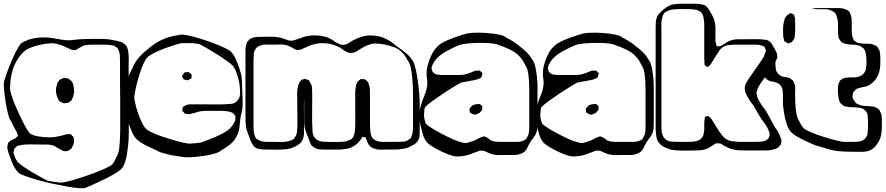

<svg xmlns="http://www.w3.org/2000/svg" viewBox="-22 -759 4737 1027"><path d="M666 -408 667 -149Q667 -134 667 -107.5Q667 -81 667 -54Q667 -27 666 -12Q665 -1 663 20.5Q661 42 657 66.5Q653 91 645.5 112.5Q638 134 627 145Q616 156 589.5 171.5Q563 187 532 202Q501 217 474.5 229Q448 241 437 245Q430 249 403 247.5Q376 246 337.5 239Q299 232 257 223Q215 214 177 203Q139 192 112 182Q85 172 77 165Q55 142 43 111Q31 80 23 58Q21 50 19 41.5Q17 33 17 26Q17 24 18 21Q19 18 19 16Q20 14 20.5 10.5Q21 7 22 5Q23 2 28 0Q30 -2 32.5 -5Q35 -8 38 -9Q43 -12 48.5 -13.5Q54 -15 58 -17L64 -23Q66 -25 69.5 -27.5Q73 -30 74 -32Q75 -33 73.5 -35.5Q72 -38 72 -39Q71 -44 69.5 -48.5Q68 -53 65 -57Q58 -70 50.5 -83.5Q43 -97 37 -111Q28 -122 21 -150Q14 -178 8.5 -210.5Q3 -243 0.5 -271Q-2 -299 -2 -310Q-2 -321 8.5 -351.5Q19 -382 34 -418.5Q49 -455 64.5 -485.5Q80 -516 91 -527Q108 -539 132 -547Q165 -557 200 -559Q232 -560 267 -554Q284 -551 300.5 -548Q317 -545 334 -544Q344 -543 354.5 -544Q365 -545 375 -546Q398 -549 430 -550Q462 -551 484 -551Q507 -551 533 -550.5Q559 -550 581 -545Q591 -543 601 -541Q611 -539 621 -536Q624 -535 627.5 -534Q631 -533 634 -531L643 -524Q645 -522 648 -520Q651 -518 652 -516Q657 -509 660 -499.5Q663 -490 664 -482Q667 -464 666.5 -445.5Q666 -427 666 -408ZM621 -66V-219Q621 -230 620.5 -260.5Q620 -291 620 -327Q620 -363 620 -393.5Q620 -424 620 -435Q620 -449 619 -463.5Q618 -478 612 -491Q611 -493 610 -496Q609 -499 607 -500Q606 -503 602.5 -505Q599 -507 597 -508Q594 -511 590 -513Q588 -515 585 -515Q582 -515 580 -516Q570 -518 560 -519Q550 -520 540 -520H471Q459 -520 445.5 -519Q432 -518 421 -513Q414 -510 407 -505.5Q400 -501 392 -497Q388 -493 383 -491Q380 -490 374 -492Q371 -492 367.5 -492Q364 -492 360 -493Q356 -495 350.5 -497.5Q345 -500 340 -502Q325 -510 309.5 -516Q294 -522 277 -525Q266 -529 242.5 -527Q219 -525 192.5 -519.5Q166 -514 142.5 -504.5Q119 -495 108 -484Q91 -470 78 -451Q65 -432 56 -412Q48 -394 43 -374.5Q38 -355 35 -335Q32 -311 32 -286Q31 -277 38.5 -252.5Q46 -228 59 -197Q72 -166 87 -134.5Q102 -103 115.5 -78.5Q129 -54 138 -45Q153 -35 180 -30Q207 -25 234 -24.5Q261 -24 276 -27Q302 -31 328 -39Q333 -41 338 -41Q343 -41 348 -41Q350 -41 353 -41.5Q356 -42 357 -41Q360 -40 362 -35Q364 -33 367 -30.5Q370 -28 371 -25Q372 -24 372 -21.5Q372 -19 372 -17Q373 -13 373.5 -9.5Q374 -6 374 -3Q373 13 364 28Q363 30 361.5 32.5Q360 35 358 37Q357 38 355 39Q353 40 351 42Q349 43 345.5 45.5Q342 48 339 49Q329 51 318 49Q315 48 311.5 46Q308 44 306 43Q294 38 283.5 30.5Q273 23 261 19Q245 14 227 14Q209 14 192 14Q170 14 148 13.5Q126 13 104 15Q97 16 91 17Q85 18 78 20Q74 20 70 22Q68 23 66 25.5Q64 28 62 30Q61 31 58.5 32.5Q56 34 55 36Q53 42 53 47Q52 49 51 52Q50 55 50 58Q50 60 51 63Q52 66 53 68Q59 89 73 108Q84 119 105 133.5Q126 148 150.5 162.5Q175 177 197 189Q219 201 231 207Q247 211 262.5 213Q278 215 294 217Q303 220 332 213.5Q361 207 399 195Q437 183 475 169Q513 155 542 141.5Q571 128 580 119Q593 101 602 79Q612 64 615.5 35Q619 6 620 -22.5Q621 -51 621 -66ZM370 -307Q372 -299 372 -294Q375 -281 374 -265Q373 -249 367 -236L361 -223Q352 -214 344 -210Q336 -208 329 -208Q325 -206 321 -206Q320 -206 318.5 -207Q317 -208 316 -208Q312 -210 307.5 -211.5Q303 -213 299 -216Q295 -218 292 -223.5Q289 -229 286 -235Q285 -240 283 -244.5Q281 -249 280 -253Q273 -281 283 -306Q284 -309 284.5 -312Q285 -315 286 -317Q288 -320 292 -325.5Q296 -331 299 -333Q303 -336 310 -338Q312 -339 314.5 -340.5Q317 -342 318 -342Q321 -343 325 -342Q329 -341 332 -341Q334 -340 336.5 -340.5Q339 -341 341 -340Q343 -339 345 -337.5Q347 -336 348 -335Q350 -333 353.5 -331Q357 -329 359 -327Q366 -318 370 -307Z M1255 -57Q1252 -48 1248 -38.5Q1244 -29 1239 -21Q1226 0 1205.5 16Q1185 32 1163 44Q1152 55 1124.5 63Q1097 71 1064.5 75.5Q1032 80 1004.5 81.5Q977 83 966 82Q951 80 921.5 75.5Q892 71 862.5 63.5Q833 56 818 47Q796 36 762.5 20.5Q729 5 706 -17Q695 -28 683 -55.5Q671 -83 661 -115.5Q651 -148 644.5 -175.5Q638 -203 638 -214Q639 -234 641 -254Q643 -274 648 -293Q652 -310 657.5 -327.5Q663 -345 670 -361Q680 -384 692 -408Q704 -432 721 -452Q734 -466 748 -478.5Q762 -491 777 -503Q793 -516 810 -527.5Q827 -539 846 -547Q869 -558 895 -564Q921 -570 943 -573Q952 -576 979.5 -570.5Q1007 -565 1043 -554Q1079 -543 1114.5 -530Q1150 -517 1177.5 -504Q1205 -491 1214 -482Q1228 -467 1238.5 -444.5Q1249 -422 1256.5 -399Q1264 -376 1268 -361Q1272 -340 1272.5 -318.5Q1273 -297 1274 -275Q1274 -253 1275.5 -230Q1277 -207 1275 -184Q1274 -168 1269.5 -152.5Q1265 -137 1263 -120Q1261 -105 1260 -89.5Q1259 -74 1255 -57ZM946 -528Q935 -525 910 -517.5Q885 -510 856 -499Q827 -488 802 -475.5Q777 -463 766 -452Q757 -443 746.5 -420.5Q736 -398 726.5 -368.5Q717 -339 709.5 -309.5Q702 -280 698.5 -257.5Q695 -235 697 -226Q699 -215 704.5 -193.5Q710 -172 718.5 -148Q727 -124 737.5 -102.5Q748 -81 759 -70Q768 -61 791.5 -50Q815 -39 846 -28.5Q877 -18 908 -9Q939 0 962.5 5Q986 10 995 9Q1024 8 1054 3Q1065 -1 1086 -9Q1107 -17 1131 -27Q1155 -37 1176 -49Q1197 -61 1208 -72Q1223 -87 1232 -106Q1233 -108 1234 -110.5Q1235 -113 1236 -115Q1237 -118 1236.5 -121Q1236 -124 1237 -127Q1237 -129 1237.5 -132.5Q1238 -136 1237 -138Q1236 -140 1234 -142.5Q1232 -145 1230 -147Q1229 -149 1227 -151.5Q1225 -154 1223 -155Q1220 -157 1212 -159Q1202 -163 1191.5 -164Q1181 -165 1170 -166H1106Q1093 -166 1079.5 -166Q1066 -166 1052 -164Q1040 -162 1028.5 -158Q1017 -154 1005 -152Q1001 -151 997 -149.5Q993 -148 989 -148Q985 -148 981 -149Q977 -150 973 -150Q972 -151 970.5 -150.5Q969 -150 968 -151Q966 -153 963.5 -155.5Q961 -158 959 -160Q958 -161 956 -163Q954 -165 953 -166Q952 -168 953 -172Q954 -176 955 -177Q955 -179 955 -182Q955 -185 956 -186Q957 -188 960.5 -189.5Q964 -191 965 -192Q979 -201 996 -201Q1013 -201 1029 -201Q1040 -201 1062.5 -201Q1085 -201 1111.5 -200.5Q1138 -200 1160.5 -200.5Q1183 -201 1194 -202Q1202 -202 1211.5 -203Q1221 -204 1229 -207Q1249 -215 1258 -237Q1261 -244 1261.5 -253Q1262 -262 1262 -269Q1262 -300 1254 -334Q1249 -354 1242 -372.5Q1235 -391 1224 -407Q1213 -418 1187.5 -436Q1162 -454 1132.5 -472.5Q1103 -491 1077.5 -505.5Q1052 -520 1041 -524Q1019 -528 995 -528.5Q971 -529 946 -528ZM954 -357 963 -368Q964 -369 964.5 -370Q965 -371 966 -372Q968 -373 972 -372.5Q976 -372 978 -373Q980 -373 983 -373.5Q986 -374 987 -373Q990 -372 993 -369Q996 -366 998 -364Q1002 -362 1003 -360Q1004 -359 1003 -355Q1002 -351 1002 -349Q1002 -348 1002.5 -345Q1003 -342 1002 -340Q1001 -339 997.5 -337.5Q994 -336 992 -335Q990 -334 987 -332Q984 -330 982 -330Q981 -329 978.5 -330Q976 -331 974 -331Q972 -332 967.5 -332.5Q963 -333 961 -334Q959 -336 957.5 -339.5Q956 -343 954 -345Q953 -347 952 -348Q951 -349 951 -350Q951 -351 954 -357Z M2223 -212V-73Q2223 -56 2222.5 -37Q2222 -18 2211 -3Q2204 7 2192.5 14Q2181 21 2170 26Q2155 34 2131.5 37.5Q2108 41 2084 41Q2060 41 2045 41Q2031 41 2016 41.5Q2001 42 1987 38Q1963 33 1951 16Q1947 10 1944 1.5Q1941 -7 1937 -14Q1936 -16 1935.5 -19.5Q1935 -23 1933 -24Q1931 -26 1926 -25.5Q1921 -25 1919 -26Q1918 -26 1917.5 -26.5Q1917 -27 1916 -27Q1915 -26 1915 -25Q1915 -24 1914 -22L1905 -9Q1898 0 1890.5 7.5Q1883 15 1873 20Q1858 33 1828.5 37.5Q1799 42 1769 41.5Q1739 41 1724 41Q1710 41 1694 40.5Q1678 40 1664 33Q1660 31 1654 27Q1648 23 1645 19Q1642 16 1640 10Q1636 2 1633 -5.5Q1630 -13 1628 -20Q1622 -35 1616 -50Q1610 -65 1607 -81Q1605 -97 1605 -113Q1605 -129 1605 -145V-228Q1605 -230 1605 -230Q1605 -230 1605 -228Q1605 -224 1604.5 -221Q1604 -218 1604 -214Q1603 -201 1603.5 -186.5Q1604 -172 1604 -158V-68Q1604 -57 1604 -44.5Q1604 -32 1600 -21Q1594 2 1575 14Q1569 19 1561.5 22.5Q1554 26 1547 29Q1532 37 1505.5 39.5Q1479 42 1452.5 41.5Q1426 41 1411 41Q1398 41 1384 40.5Q1370 40 1357 36Q1355 35 1351.5 34Q1348 33 1346 32Q1338 27 1332.5 18.5Q1327 10 1322 2Q1318 -6 1315.5 -14Q1313 -22 1310 -29Q1305 -43 1300 -57Q1295 -71 1293 -86Q1292 -99 1291.5 -112.5Q1291 -126 1291 -139V-483Q1291 -492 1291.5 -501Q1292 -510 1295 -518Q1296 -522 1297 -526.5Q1298 -531 1300 -535Q1301 -537 1303 -538.5Q1305 -540 1306 -541Q1308 -543 1310.5 -546.5Q1313 -550 1316 -551Q1318 -553 1321.5 -554Q1325 -555 1327 -556Q1340 -561 1353.5 -561.5Q1367 -562 1380 -562Q1400 -562 1421.5 -562.5Q1443 -563 1463 -560Q1475 -559 1486.5 -555Q1498 -551 1510 -547Q1519 -543 1526 -542Q1543 -540 1558.5 -546Q1574 -552 1590 -557Q1611 -565 1633.5 -568Q1656 -571 1678 -569Q1695 -568 1712 -564Q1729 -560 1744 -552Q1756 -546 1767 -538Q1778 -530 1790 -525Q1793 -524 1796 -522Q1799 -520 1802 -520Q1825 -516 1844.5 -529.5Q1864 -543 1883 -551Q1903 -561 1926 -566Q1949 -571 1971 -569Q2015 -568 2056 -544Q2067 -538 2076 -531Q2085 -524 2095 -516Q2117 -499 2140.5 -482Q2164 -465 2180 -442Q2189 -433 2196 -410Q2203 -387 2208 -357.5Q2213 -328 2216.5 -298Q2220 -268 2221.5 -245Q2223 -222 2223 -212ZM2159 -435Q2152 -449 2142.5 -462.5Q2133 -476 2121 -486Q2110 -497 2087 -506Q2064 -515 2037 -520.5Q2010 -526 1987 -526Q1964 -526 1953 -520Q1939 -516 1926 -509Q1913 -502 1900 -494Q1894 -490 1887.5 -485.5Q1881 -481 1874 -479L1862 -476Q1861 -476 1858.5 -475.5Q1856 -475 1854 -475Q1852 -475 1849 -476Q1846 -477 1843 -477Q1830 -481 1819 -489Q1808 -497 1797 -504Q1758 -526 1712 -528Q1665 -530 1623 -510Q1608 -504 1593 -496.5Q1578 -489 1561 -493Q1556 -495 1551 -498Q1544 -502 1537 -506Q1530 -510 1523 -513Q1501 -522 1475.5 -521Q1450 -520 1427 -520Q1414 -520 1400 -520.5Q1386 -521 1374 -517Q1350 -510 1341 -490Q1337 -483 1336 -474.5Q1335 -466 1335 -458Q1334 -445 1334 -430.5Q1334 -416 1334 -402V-88Q1334 -74 1335 -60Q1336 -46 1341 -32Q1343 -30 1343.5 -27Q1344 -24 1345 -22Q1350 -15 1358.5 -11Q1367 -7 1375 -4Q1391 0 1409 0Q1427 0 1444 0Q1462 0 1481 0.5Q1500 1 1518 -3Q1526 -5 1535 -8Q1544 -11 1551 -17Q1554 -20 1556 -26Q1558 -28 1559.5 -30.5Q1561 -33 1562 -35Q1566 -44 1566.5 -54Q1567 -64 1568 -73Q1569 -88 1569 -113.5Q1569 -139 1568.5 -164Q1568 -189 1568 -204Q1568 -227 1567.5 -255Q1567 -283 1574 -305Q1576 -311 1578.5 -315.5Q1581 -320 1584 -324Q1586 -326 1587 -328Q1588 -330 1589 -331Q1591 -333 1595 -333.5Q1599 -334 1602 -335Q1604 -336 1606.5 -337Q1609 -338 1610 -337Q1612 -337 1615.5 -335.5Q1619 -334 1621 -333L1629 -330Q1631 -329 1633 -325Q1635 -321 1636 -319Q1646 -306 1647 -287.5Q1648 -269 1648 -253Q1648 -242 1648 -217Q1648 -192 1647.5 -162.5Q1647 -133 1647.5 -108Q1648 -83 1649 -72Q1649 -63 1650 -53.5Q1651 -44 1654 -36Q1662 -15 1683 -6Q1694 -2 1706.5 -1Q1719 0 1730 0Q1753 0 1776 0.5Q1799 1 1821 -2Q1835 -4 1848 -9.5Q1861 -15 1868 -27Q1870 -29 1870 -32Q1870 -35 1871 -37Q1876 -49 1877 -61.5Q1878 -74 1878 -87Q1879 -102 1878.5 -126Q1878 -150 1878 -173.5Q1878 -197 1878 -212V-267Q1879 -279 1880.5 -290.5Q1882 -302 1886 -312Q1888 -314 1889 -317.5Q1890 -321 1891 -322Q1893 -325 1896 -327Q1899 -329 1901 -331Q1903 -332 1904.5 -333.5Q1906 -335 1907 -336Q1910 -337 1914 -336.5Q1918 -336 1921 -335Q1923 -335 1925.5 -335.5Q1928 -336 1929 -335Q1931 -334 1934 -332Q1937 -330 1938 -328Q1940 -326 1942.5 -324Q1945 -322 1946 -320Q1948 -318 1949 -314Q1950 -310 1951 -307Q1956 -294 1956.5 -280Q1957 -266 1957 -252V-133Q1957 -117 1957 -100Q1957 -83 1958 -66Q1959 -56 1961 -44.5Q1963 -33 1968 -24Q1974 -15 1984.5 -9.5Q1995 -4 2005 -2Q2016 0 2028 0Q2040 0 2051 0Q2070 0 2089.5 0Q2109 0 2128 -1Q2134 -1 2141.5 -2Q2149 -3 2154 -6Q2159 -8 2163 -12Q2165 -14 2168.5 -15.5Q2172 -17 2173 -18L2177 -25Q2182 -36 2185 -50Q2188 -70 2187.5 -89.5Q2187 -109 2187 -128V-266Q2187 -277 2186 -300Q2185 -323 2182.5 -349.5Q2180 -376 2174.5 -399.5Q2169 -423 2159 -435Z M2484 69Q2468 74 2451 76Q2434 78 2417 78Q2406 77 2385 70Q2364 63 2340 51.5Q2316 40 2295 27.5Q2274 15 2263 4Q2247 -16 2239.5 -41.5Q2232 -67 2227 -89Q2221 -115 2221 -143Q2221 -166 2229 -193.5Q2237 -221 2246 -243Q2251 -254 2255 -266Q2259 -278 2261 -291Q2266 -313 2262.5 -334Q2259 -355 2260 -377Q2261 -391 2264.5 -404.5Q2268 -418 2272 -431Q2280 -454 2291.5 -475.5Q2303 -497 2322 -514Q2333 -525 2354 -535.5Q2375 -546 2399 -555Q2423 -564 2444 -570.5Q2465 -577 2476 -580Q2487 -583 2516.5 -584Q2546 -585 2581.5 -582.5Q2617 -580 2646.5 -574Q2676 -568 2687 -557Q2706 -548 2723.5 -536.5Q2741 -525 2757 -512Q2776 -498 2793.5 -481Q2811 -464 2823 -443Q2836 -428 2842 -399.5Q2848 -371 2850.5 -342.5Q2853 -314 2853 -299V-108Q2853 -94 2852.5 -79Q2852 -64 2847 -50Q2842 -35 2831.5 -22.5Q2821 -10 2813 4Q2805 17 2798 32.5Q2791 48 2777 57Q2773 60 2767 62Q2761 64 2756 66Q2743 70 2727 70Q2711 70 2697 70Q2675 70 2652 70.5Q2629 71 2607 65Q2592 60 2577.5 52.5Q2563 45 2546 47Q2542 47 2539 48Q2536 49 2533 51Q2520 55 2508.5 60Q2497 65 2484 69ZM2792 -403Q2785 -417 2777 -430.5Q2769 -444 2758 -456Q2737 -479 2705.5 -494Q2674 -509 2651 -516Q2642 -522 2619 -525.5Q2596 -529 2566.5 -529.5Q2537 -530 2507.5 -528.5Q2478 -527 2455 -523Q2432 -519 2423 -513Q2401 -504 2367 -485.5Q2333 -467 2312 -444Q2305 -436 2299 -426.5Q2293 -417 2289 -406Q2289 -404 2288 -401Q2287 -398 2286 -396Q2286 -392 2287.5 -388Q2289 -384 2290 -381Q2290 -380 2290.5 -378Q2291 -376 2295 -372Q2298 -370 2301.5 -367Q2305 -364 2308 -362Q2314 -360 2322.5 -359.5Q2331 -359 2337 -358H2400Q2415 -358 2430.5 -358Q2446 -358 2461 -360Q2471 -362 2480.5 -365Q2490 -368 2499 -372Q2504 -374 2510.5 -377Q2517 -380 2522 -381Q2524 -382 2527 -381.5Q2530 -381 2533 -381Q2535 -381 2538.5 -381.5Q2542 -382 2544 -381Q2549 -379 2551 -374Q2553 -373 2556 -370.5Q2559 -368 2559 -366Q2559 -365 2558 -362.5Q2557 -360 2556 -358Q2555 -356 2554.5 -351.5Q2554 -347 2552 -345Q2550 -342 2545 -340.5Q2540 -339 2537 -337Q2529 -333 2519.5 -331.5Q2510 -330 2502 -328Q2487 -325 2472 -322.5Q2457 -320 2443 -317Q2432 -311 2404 -294Q2376 -277 2344 -255.5Q2312 -234 2285.5 -214.5Q2259 -195 2251 -184Q2248 -175 2247.5 -165.5Q2247 -156 2246 -146Q2246 -122 2256 -97Q2265 -88 2288 -73.5Q2311 -59 2340.5 -43.5Q2370 -28 2399 -15Q2428 -2 2451 3.5Q2474 9 2483 3Q2496 0 2508.5 -4.5Q2521 -9 2533 -16Q2539 -20 2545 -22.5Q2551 -25 2558 -27Q2560 -28 2562.5 -29Q2565 -30 2566 -30Q2568 -30 2570 -28.5Q2572 -27 2573 -27Q2577 -26 2580 -24.5Q2583 -23 2586 -21Q2591 -19 2595 -15Q2599 -11 2603 -8Q2608 -7 2613.5 -5Q2619 -3 2623 -2Q2632 -1 2641 -0.5Q2650 0 2658 0H2714Q2728 0 2744 0Q2760 0 2773 -5Q2782 -7 2792 -15Q2795 -18 2797 -24Q2808 -41 2808.5 -61.5Q2809 -82 2809 -101V-261Q2809 -276 2808.5 -303.5Q2808 -331 2804.5 -359Q2801 -387 2792 -403ZM2508 -148 2497 -154Q2496 -155 2494.5 -155.5Q2493 -156 2492 -157Q2491 -159 2491 -162.5Q2491 -166 2490 -168L2489 -177Q2490 -179 2492 -181Q2494 -183 2495 -184Q2499 -190 2502 -193Q2509 -198 2517.5 -200Q2526 -202 2533 -202Q2535 -202 2538.5 -203Q2542 -204 2543 -203Q2546 -202 2549 -199Q2552 -196 2554 -194Q2555 -193 2556 -192.5Q2557 -192 2558 -190Q2559 -188 2557 -184Q2557 -182 2557.5 -177.5Q2558 -173 2556 -170Q2555 -169 2553 -166.5Q2551 -164 2549 -162L2542 -154Q2539 -153 2535.5 -152Q2532 -151 2529 -149Q2527 -148 2525 -147Q2523 -146 2521 -146Q2517 -145 2508 -148Z M3106 69Q3090 74 3073 76Q3056 78 3039 78Q3028 77 3007 70Q2986 63 2962 51.5Q2938 40 2917 27.5Q2896 15 2885 4Q2869 -16 2861.5 -41.5Q2854 -67 2849 -89Q2843 -115 2843 -143Q2843 -166 2851 -193.5Q2859 -221 2868 -243Q2873 -254 2877 -266Q2881 -278 2883 -291Q2888 -313 2884.5 -334Q2881 -355 2882 -377Q2883 -391 2886.5 -404.5Q2890 -418 2894 -431Q2902 -454 2913.5 -475.5Q2925 -497 2944 -514Q2955 -525 2976 -535.5Q2997 -546 3021 -555Q3045 -564 3066 -570.5Q3087 -577 3098 -580Q3109 -583 3138.5 -584Q3168 -585 3203.5 -582.5Q3239 -580 3268.5 -574Q3298 -568 3309 -557Q3328 -548 3345.5 -536.5Q3363 -525 3379 -512Q3398 -498 3415.5 -481Q3433 -464 3445 -443Q3458 -428 3464 -399.5Q3470 -371 3472.5 -342.5Q3475 -314 3475 -299V-108Q3475 -94 3474.5 -79Q3474 -64 3469 -50Q3464 -35 3453.5 -22.5Q3443 -10 3435 4Q3427 17 3420 32.5Q3413 48 3399 57Q3395 60 3389 62Q3383 64 3378 66Q3365 70 3349 70Q3333 70 3319 70Q3297 70 3274 70.5Q3251 71 3229 65Q3214 60 3199.5 52.5Q3185 45 3168 47Q3164 47 3161 48Q3158 49 3155 51Q3142 55 3130.5 60Q3119 65 3106 69ZM3414 -403Q3407 -417 3399 -430.5Q3391 -444 3380 -456Q3359 -479 3327.5 -494Q3296 -509 3273 -516Q3264 -522 3241 -525.5Q3218 -529 3188.5 -529.5Q3159 -530 3129.5 -528.5Q3100 -527 3077 -523Q3054 -519 3045 -513Q3023 -504 2989 -485.5Q2955 -467 2934 -444Q2927 -436 2921 -426.5Q2915 -417 2911 -406Q2911 -404 2910 -401Q2909 -398 2908 -396Q2908 -392 2909.5 -388Q2911 -384 2912 -381Q2912 -380 2912.5 -378Q2913 -376 2917 -372Q2920 -370 2923.5 -367Q2927 -364 2930 -362Q2936 -360 2944.5 -359.5Q2953 -359 2959 -358H3022Q3037 -358 3052.5 -358Q3068 -358 3083 -360Q3093 -362 3102.5 -365Q3112 -368 3121 -372Q3126 -374 3132.5 -377Q3139 -380 3144 -381Q3146 -382 3149 -381.5Q3152 -381 3155 -381Q3157 -381 3160.5 -381.5Q3164 -382 3166 -381Q3171 -379 3173 -374Q3175 -373 3178 -370.5Q3181 -368 3181 -366Q3181 -365 3180 -362.5Q3179 -360 3178 -358Q3177 -356 3176.5 -351.5Q3176 -347 3174 -345Q3172 -342 3167 -340.5Q3162 -339 3159 -337Q3151 -333 3141.5 -331.5Q3132 -330 3124 -328Q3109 -325 3094 -322.5Q3079 -320 3065 -317Q3054 -311 3026 -294Q2998 -277 2966 -255.5Q2934 -234 2907.5 -214.5Q2881 -195 2873 -184Q2870 -175 2869.5 -165.5Q2869 -156 2868 -146Q2868 -122 2878 -97Q2887 -88 2910 -73.5Q2933 -59 2962.5 -43.5Q2992 -28 3021 -15Q3050 -2 3073 3.5Q3096 9 3105 3Q3118 0 3130.5 -4.5Q3143 -9 3155 -16Q3161 -20 3167 -22.5Q3173 -25 3180 -27Q3182 -28 3184.5 -29Q3187 -30 3188 -30Q3190 -30 3192 -28.5Q3194 -27 3195 -27Q3199 -26 3202 -24.5Q3205 -23 3208 -21Q3213 -19 3217 -15Q3221 -11 3225 -8Q3230 -7 3235.5 -5Q3241 -3 3245 -2Q3254 -1 3263 -0.5Q3272 0 3280 0H3336Q3350 0 3366 0Q3382 0 3395 -5Q3404 -7 3414 -15Q3417 -18 3419 -24Q3430 -41 3430.5 -61.5Q3431 -82 3431 -101V-261Q3431 -276 3430.5 -303.5Q3430 -331 3426.5 -359Q3423 -387 3414 -403ZM3130 -148 3119 -154Q3118 -155 3116.5 -155.5Q3115 -156 3114 -157Q3113 -159 3113 -162.5Q3113 -166 3112 -168L3111 -177Q3112 -179 3114 -181Q3116 -183 3117 -184Q3121 -190 3124 -193Q3131 -198 3139.5 -200Q3148 -202 3155 -202Q3157 -202 3160.5 -203Q3164 -204 3165 -203Q3168 -202 3171 -199Q3174 -196 3176 -194Q3177 -193 3178 -192.5Q3179 -192 3180 -190Q3181 -188 3179 -184Q3179 -182 3179.5 -177.5Q3180 -173 3178 -170Q3177 -169 3175 -166.5Q3173 -164 3171 -162L3164 -154Q3161 -153 3157.5 -152Q3154 -151 3151 -149Q3149 -148 3147 -147Q3145 -146 3143 -146Q3139 -145 3130 -148Z M4057 46H3969Q3950 46 3929.5 45Q3909 44 3890 38Q3880 35 3870 30Q3860 25 3850 20Q3846 18 3841 14Q3836 10 3831 9Q3828 8 3824 8Q3820 8 3817 8Q3815 8 3812.5 7.5Q3810 7 3808 8Q3805 9 3801.5 11Q3798 13 3796 15Q3785 21 3775 28Q3765 35 3753 39Q3735 45 3716 45.5Q3697 46 3679 46Q3664 46 3639.5 46.5Q3615 47 3590.5 45Q3566 43 3551 36Q3538 32 3526 25Q3514 18 3505 8Q3492 -7 3489 -27.5Q3486 -48 3485 -67Q3485 -82 3485 -106Q3485 -130 3485 -153.5Q3485 -177 3485 -192V-611Q3485 -625 3486 -640.5Q3487 -656 3493 -669Q3496 -677 3502 -684Q3508 -691 3514 -697Q3527 -709 3543 -720Q3559 -731 3576 -735Q3587 -737 3598 -738Q3609 -739 3619 -739H3696Q3706 -739 3715.5 -738Q3725 -737 3735 -735L3746 -732Q3754 -728 3760.5 -720.5Q3767 -713 3772 -705Q3781 -690 3789.5 -673.5Q3798 -657 3802 -639Q3806 -617 3805 -591.5Q3804 -566 3805 -543Q3805 -536 3806.5 -531Q3808 -526 3810 -519Q3810 -514 3813 -511Q3815 -510 3816.5 -510.5Q3818 -511 3819 -511Q3823 -512 3827.5 -512Q3832 -512 3836 -514Q3849 -522 3862.5 -531Q3876 -540 3891 -544Q3907 -549 3924 -549Q3941 -549 3957 -549Q3979 -549 4001 -549.5Q4023 -550 4045 -549Q4059 -548 4074 -546Q4089 -544 4099 -533Q4101 -532 4103 -529Q4105 -526 4106 -524Q4110 -518 4113.5 -512Q4117 -506 4121 -499Q4123 -494 4126.5 -488Q4130 -482 4132 -477Q4136 -465 4136 -456Q4136 -453 4135 -450Q4134 -447 4133 -444Q4129 -433 4122.5 -423Q4116 -413 4109 -403Q4095 -381 4079.5 -360Q4064 -339 4050 -318Q4043 -308 4037 -298Q4031 -288 4028 -276Q4027 -274 4026 -271Q4025 -268 4024 -265Q4024 -260 4026 -254Q4028 -237 4037 -221.5Q4046 -206 4055 -192Q4069 -177 4083.5 -151Q4098 -125 4111.5 -99.5Q4125 -74 4137 -59Q4142 -50 4146 -41.5Q4150 -33 4153 -23Q4157 -16 4158 -10Q4158 -7 4157.5 -4Q4157 -1 4157 1Q4156 4 4156.5 7.5Q4157 11 4155 13Q4154 14 4152 16.5Q4150 19 4148 21Q4147 22 4145 24.5Q4143 27 4141 29Q4134 35 4124 38Q4114 41 4104 43Q4094 45 4082 45.5Q4070 46 4057 46ZM3516 -585V-94Q3516 -80 3516.5 -64Q3517 -48 3523 -34Q3533 -12 3555 -4Q3562 -2 3569.5 -1.5Q3577 -1 3584 -1Q3597 0 3609.5 0Q3622 0 3634 0H3669Q3680 -1 3691.5 -2Q3703 -3 3713 -8Q3715 -9 3718.5 -10Q3722 -11 3723 -12Q3725 -14 3727 -16.5Q3729 -19 3730 -20Q3732 -22 3734 -24.5Q3736 -27 3737 -28Q3739 -31 3739.5 -34.5Q3740 -38 3741 -41Q3745 -55 3745 -69.5Q3745 -84 3745 -97Q3745 -112 3748 -127Q3748 -128 3748 -131Q3748 -134 3749 -135Q3750 -136 3753 -136Q3756 -136 3757 -136Q3759 -137 3763 -138Q3767 -139 3768 -138Q3770 -138 3772 -134Q3775 -131 3778.5 -128Q3782 -125 3785 -120Q3795 -104 3805 -88Q3815 -72 3825 -56Q3833 -45 3841.5 -34Q3850 -23 3862 -15Q3879 -5 3898.5 -3Q3918 -1 3937 0Q3960 0 3992.5 0Q4025 0 4047 -1Q4053 -2 4060.5 -3Q4068 -4 4073 -7Q4075 -8 4077.5 -10Q4080 -12 4081 -13Q4087 -17 4090 -20Q4091 -22 4091 -26Q4095 -34 4095 -40Q4095 -43 4094 -46.5Q4093 -50 4092 -53Q4088 -67 4081 -79Q4074 -91 4066 -102Q4053 -117 4040.5 -139Q4028 -161 4015 -183Q4002 -205 3989 -220Q3979 -236 3969.5 -254.5Q3960 -273 3962 -293Q3964 -308 3973 -322Q3982 -336 3990 -348L4054 -440Q4060 -449 4065 -458.5Q4070 -468 4073 -478Q4073 -480 4074 -483Q4075 -486 4075 -488Q4075 -491 4073.5 -494Q4072 -497 4071 -499Q4070 -501 4069.5 -504Q4069 -507 4068 -508Q4067 -510 4063 -511Q4059 -512 4057 -513Q4047 -519 4034 -519.5Q4021 -520 4009 -520H3911Q3892 -520 3873 -517.5Q3854 -515 3839 -503Q3827 -493 3819 -478Q3811 -466 3803.5 -454Q3796 -442 3788 -429Q3786 -425 3783.5 -421Q3781 -417 3778 -413L3768 -404Q3766 -400 3764 -400Q3763 -400 3762 -401Q3761 -402 3759 -403Q3752 -406 3748 -409Q3747 -411 3746.5 -416.5Q3746 -422 3746 -425Q3745 -436 3745 -447.5Q3745 -459 3745 -470Q3745 -481 3745 -503.5Q3745 -526 3745 -551.5Q3745 -577 3745 -599.5Q3745 -622 3745 -633Q3744 -651 3740 -670Q3736 -689 3720 -699Q3710 -706 3697 -707.5Q3684 -709 3673 -710Q3651 -710 3628.5 -710.5Q3606 -711 3583 -709Q3572 -708 3562 -705.5Q3552 -703 3543 -697Q3537 -695 3534 -692Q3527 -685 3524 -676.5Q3521 -668 3519 -659Q3515 -642 3515.5 -623.5Q3516 -605 3516 -585Z M4691 -37Q4690 -33 4689 -28.5Q4688 -24 4686 -19Q4679 0 4664 19Q4649 38 4630 46Q4611 53 4589 53Q4567 53 4547 53Q4525 53 4490.5 51.5Q4456 50 4433 45Q4411 40 4386.5 32Q4362 24 4339 18Q4324 12 4299.5 1Q4275 -10 4250 -23.5Q4225 -37 4210 -52Q4195 -67 4185.5 -97Q4176 -127 4171.5 -156.5Q4167 -186 4166 -201V-254Q4165 -262 4164.5 -270.5Q4164 -279 4162 -286Q4153 -309 4134 -316Q4124 -321 4113 -322Q4102 -323 4092 -327Q4089 -328 4086 -330.5Q4083 -333 4081 -334Q4080 -336 4078 -337Q4076 -338 4074 -339Q4069 -346 4066.5 -355Q4064 -364 4062 -373Q4061 -383 4060.5 -393Q4060 -403 4060 -413Q4060 -423 4060.5 -433Q4061 -443 4063 -453Q4065 -461 4068 -469.5Q4071 -478 4076 -485Q4079 -488 4084 -492.5Q4089 -497 4093 -498Q4095 -499 4098 -499Q4101 -499 4104 -500Q4105 -500 4108 -501Q4111 -502 4112 -501Q4114 -500 4114.5 -499Q4115 -498 4116 -497Q4118 -494 4121 -491Q4124 -488 4125 -485Q4126 -484 4125.5 -481.5Q4125 -479 4125 -477Q4126 -472 4126 -466.5Q4126 -461 4126 -456Q4125 -432 4126 -408Q4126 -401 4127 -393.5Q4128 -386 4130 -380Q4140 -359 4160 -351Q4170 -347 4181 -346.5Q4192 -346 4202 -341Q4205 -340 4207.5 -337.5Q4210 -335 4213 -333Q4218 -331 4219 -328Q4221 -326 4222.5 -322.5Q4224 -319 4225 -316Q4232 -302 4231.5 -284Q4231 -266 4231 -250Q4231 -235 4232 -208.5Q4233 -182 4237.5 -155Q4242 -128 4252 -113Q4261 -92 4275 -75Q4286 -64 4317 -51Q4348 -38 4385 -26.5Q4422 -15 4453 -7.5Q4484 0 4495 0H4551Q4559 -1 4568.5 -1.5Q4578 -2 4585 -5Q4607 -12 4615 -33Q4617 -35 4617 -38Q4617 -41 4618 -44Q4620 -56 4620.5 -68Q4621 -80 4621 -92Q4621 -100 4621 -108Q4621 -116 4620 -124Q4620 -132 4619 -142Q4618 -152 4613 -159Q4612 -162 4609 -164.5Q4606 -167 4604 -169Q4603 -171 4601.5 -172.5Q4600 -174 4598 -175Q4591 -180 4581 -181.5Q4571 -183 4563 -184Q4549 -186 4534 -185.5Q4519 -185 4505 -189Q4502 -190 4498.5 -190.5Q4495 -191 4492 -192Q4489 -194 4486 -197Q4483 -200 4480 -201Q4467 -212 4464 -231.5Q4461 -251 4460 -267Q4460 -280 4460.5 -293.5Q4461 -307 4467 -318Q4469 -325 4472 -329Q4474 -331 4476 -332Q4478 -333 4479 -334Q4481 -336 4484 -337.5Q4487 -339 4489 -340Q4492 -342 4495.5 -342Q4499 -342 4502 -343Q4519 -346 4538 -345Q4557 -344 4574 -350Q4596 -357 4606 -378Q4608 -381 4608 -384.5Q4608 -388 4609 -391Q4613 -406 4613 -421.5Q4613 -437 4612 -452Q4611 -465 4608 -478Q4605 -491 4596 -501Q4593 -504 4589 -506L4579 -513Q4577 -514 4574 -514.5Q4571 -515 4569 -516Q4554 -520 4538.5 -520Q4523 -520 4508 -523Q4501 -525 4492 -527.5Q4483 -530 4477 -535Q4476 -537 4475 -539Q4474 -541 4472 -543Q4471 -545 4469 -547.5Q4467 -550 4466 -552Q4463 -559 4462 -568Q4461 -577 4461 -584Q4460 -604 4460.5 -625.5Q4461 -647 4455 -666Q4453 -674 4449.5 -681.5Q4446 -689 4440 -694Q4438 -696 4434.5 -697.5Q4431 -699 4429 -700Q4414 -709 4396 -709.5Q4378 -710 4361 -710Q4354 -710 4346.5 -710Q4339 -710 4332 -712Q4330 -712 4328 -712.5Q4326 -713 4321 -714Q4322 -715 4324 -715H4333Q4342 -716 4350.5 -716Q4359 -716 4368 -716H4461Q4472 -716 4482.5 -714.5Q4493 -713 4503 -708Q4506 -707 4509 -706Q4512 -705 4514 -703Q4521 -698 4524.5 -690Q4528 -682 4530 -674Q4533 -664 4533.5 -654.5Q4534 -645 4534 -635V-587Q4535 -577 4536.5 -568Q4538 -559 4542 -551Q4543 -549 4544 -546Q4545 -543 4547 -541Q4548 -540 4550.5 -539Q4553 -538 4554 -537Q4557 -536 4560 -533.5Q4563 -531 4566 -530Q4570 -529 4574 -528.5Q4578 -528 4582 -527Q4602 -524 4622 -525Q4642 -526 4660 -515Q4666 -513 4669 -510Q4671 -509 4672.5 -505.5Q4674 -502 4675 -500L4682 -491Q4683 -488 4683 -485Q4683 -482 4684 -480Q4686 -470 4686.5 -459Q4687 -448 4687 -437Q4687 -424 4686.5 -410.5Q4686 -397 4683 -383Q4679 -363 4667.5 -343.5Q4656 -324 4639 -312Q4635 -308 4630 -305Q4625 -302 4620 -300Q4607 -295 4593.5 -293Q4580 -291 4567 -286Q4565 -285 4562 -284.5Q4559 -284 4557 -282Q4555 -281 4553.5 -278.5Q4552 -276 4550 -274L4542 -266Q4541 -264 4541 -261.5Q4541 -259 4541 -257Q4540 -254 4539 -251Q4538 -248 4538 -245Q4538 -231 4549 -218Q4551 -215 4553 -211.5Q4555 -208 4558 -206Q4560 -205 4563 -204Q4566 -203 4568 -201Q4582 -194 4597.5 -193Q4613 -192 4628 -191Q4637 -190 4646.5 -189Q4656 -188 4663 -184Q4665 -183 4667 -182Q4669 -181 4670 -180Q4672 -179 4675.5 -176.5Q4679 -174 4681 -172Q4684 -167 4686 -162Q4694 -148 4694.5 -131Q4695 -114 4695 -99V-77Q4695 -68 4694 -58Q4693 -48 4691 -37ZM4167 -619Q4169 -636 4174 -654Q4179 -672 4195 -682Q4197 -683 4200.5 -685.5Q4204 -688 4207 -689Q4209 -689 4213.5 -686.5Q4218 -684 4220 -683Q4222 -682 4223 -682Q4224 -682 4225 -681Q4227 -677 4227 -673Q4229 -667 4230 -662Q4231 -657 4231 -651Q4231 -632 4231.5 -612.5Q4232 -593 4230 -573Q4229 -569 4228.5 -562.5Q4228 -556 4226 -551L4219 -542Q4218 -541 4216.5 -538Q4215 -535 4213 -533Q4212 -532 4208 -531.5Q4204 -531 4202 -530Q4201 -529 4198.5 -528Q4196 -527 4194 -527Q4192 -527 4189.5 -529Q4187 -531 4185 -532Q4183 -533 4180 -534.5Q4177 -536 4175 -537Q4173 -539 4172 -544Q4171 -549 4170 -553Q4168 -558 4167.5 -563Q4167 -568 4167 -574Q4166 -594 4167 -619Z"/></svg>

Font: Rubik Vinyl
Style: Regular
Weight: 400
Designer: Hubert and Fischer, NaN
Foundry: Hubert and Fischer, NaN
Version: Version 2.200